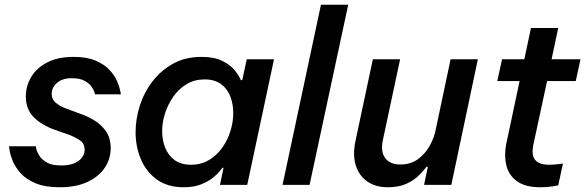

<svg xmlns="http://www.w3.org/2000/svg" viewBox="-20 -780 2473 810"><path d="M232 10Q169 10 128.5 -7.5Q88 -25 65.5 -51Q43 -77 33 -102.5Q23 -128 20.5 -145.5Q18 -163 18 -163H131Q131 -163 133.5 -151Q136 -139 146 -123Q156 -107 177.5 -94.5Q199 -82 239 -82Q285 -82 311 -101Q337 -120 337 -149Q337 -175 316.5 -188.5Q296 -202 270 -212L212 -232Q154 -253 121.5 -286.5Q89 -320 89 -373Q89 -417 111.5 -455Q134 -493 179 -516.5Q224 -540 290 -540Q347 -540 384 -524Q421 -508 442.5 -484.5Q464 -461 474 -437.5Q484 -414 487 -398Q490 -382 490 -382H381Q381 -382 378 -392Q375 -402 365.5 -415.5Q356 -429 336 -439.5Q316 -450 283 -450Q242 -450 220 -430Q198 -410 198 -384Q198 -362 213.5 -348Q229 -334 254 -324L313 -302Q344 -292 375 -274Q406 -256 426.5 -227Q447 -198 447 -155Q447 -110 422 -72.5Q397 -35 349 -12.5Q301 10 232 10Z M830 -540Q884 -540 918 -523Q952 -506 970.5 -483Q989 -460 996 -442H1002L1021 -530H1136L1023 0H908L923 -72H918Q918 -72 908.5 -59.5Q899 -47 879.5 -31Q860 -15 829 -2.5Q798 10 755 10Q687 10 642 -22.5Q597 -55 574.5 -108Q552 -161 552 -222Q552 -278 570 -334.5Q588 -391 624 -437.5Q660 -484 711.5 -512Q763 -540 830 -540ZM843 -445Q801 -445 768 -425.5Q735 -406 712 -373.5Q689 -341 676.5 -302.5Q664 -264 664 -227Q664 -189 677 -156.5Q690 -124 717 -104.5Q744 -85 786 -85Q828 -85 861 -104.5Q894 -124 917 -156Q940 -188 952 -226.5Q964 -265 964 -303Q964 -341 951.5 -373.5Q939 -406 912 -425.5Q885 -445 843 -445Z M1172 0 1334 -760H1449L1286 0Z M1616 10Q1565 10 1530 -14Q1495 -38 1481 -82Q1467 -126 1480 -187L1553 -530H1668L1595 -188Q1585 -139 1605.5 -112.5Q1626 -86 1669 -86Q1712 -86 1742.5 -108Q1773 -130 1792.5 -164.5Q1812 -199 1819 -237L1881 -530H1996L1884 0H1769L1785 -76H1779Q1768 -61 1747.5 -40.5Q1727 -20 1695 -5Q1663 10 1616 10Z M2260 10Q2196 10 2161 -15.5Q2126 -41 2116 -83Q2106 -125 2116 -174L2172 -438H2078L2098 -530H2192L2220 -662H2335L2307 -530H2429L2409 -438H2288L2230 -169Q2221 -125 2238 -105Q2255 -85 2296 -85Q2317 -85 2336 -87.5Q2355 -90 2355 -90L2335 2Q2335 2 2313 6Q2291 10 2260 10Z"/></svg>

Font: Be Vietnam Pro Medium
Style: Italic
Weight: 500
Italic angle: -12°
Designer: Lam Bao, Tony Le, Vietanh Nguyen
Foundry: Yellow Type Foundry
Version: Version 1.002; ttfautohint (v1.8.3)